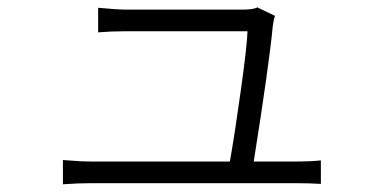

<svg xmlns="http://www.w3.org/2000/svg" viewBox="-20 -507 1017 511"><path d="M711.9 -464.8Q708 -454.1 706.1 -438.5Q696.3 -335 655.3 -77.1H763.7Q806.6 -77.1 834 -80.1V-17.6Q800.8 -19.5 766.6 -19.5H223.6Q187.5 -19.5 147.5 -16.6V-81.1Q194.3 -77.1 223.6 -77.1H591.8Q604.5 -148.4 621.1 -267.6Q637.7 -386.7 638.7 -423.8H312.5Q275.4 -423.8 241.2 -420.9V-486.3Q294.9 -481.4 311.5 -481.4H625Q654.3 -481.4 665 -487.3Z"/></svg>

Font: Min Sans Light
Style: Regular
Weight: 300
Designer: Jinseong-Kim, NotoSansCJK, Nunito
Foundry: Jinseong-Kim
Version: Version 1.400;Glyphs 3.1.2 (3151)